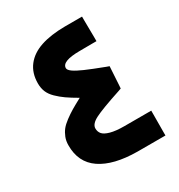

<svg xmlns="http://www.w3.org/2000/svg" viewBox="-153 -735 778 836"><g transform="rotate(-30 236.0 -317.0)"><path d="M49.8 -177.2Q49.8 -198.2 56.9 -216.1Q64 -233.9 74.7 -247.6Q85.4 -261.2 105.7 -276.4Q126 -291.5 145.3 -303Q164.6 -314.5 195.8 -331.1Q162.1 -350.6 141.6 -365Q121.1 -379.4 103 -397Q85 -414.6 77.1 -433.6Q69.3 -452.6 69.3 -476.1Q69.3 -528.3 96.7 -563.5Q124 -598.6 173.8 -615.2Q223.6 -631.8 294.9 -632.3H361.8H381.3V-612.8L382.3 -527.8V-508.3H362.8L296.4 -507.8Q208 -507.3 208 -473.1Q208 -463.4 223.9 -452.1Q239.7 -440.9 271.5 -427Q303.2 -413.1 363.8 -390.1L377.4 -385.3L376.5 -371.1L371.6 -290L370.6 -276.9L358.4 -272.5Q257.8 -239.3 222.9 -221.4Q188 -203.6 188 -181.2Q188 -164.6 197.8 -153.1Q207.5 -141.6 233.6 -134.3Q259.8 -127 302.7 -127H418H437.5V-107.4L437 -22V-2.4H417.5H302.7Q299.8 -2.4 296.4 -2.4Q177.2 -3.4 113 -47.1Q48.8 -90.8 49.8 -177.2Z"/></g></svg>

Font: Shabnam WOL
Style: Bold-WOL
Weight: 700
Foundry: DejaVu fonts team - Redesigned by Saber Rastikerdar - Based on Vazir font
Version: Version 5.0.0